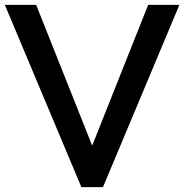

<svg xmlns="http://www.w3.org/2000/svg" viewBox="-36 -770 758 790"><path d="M-16.1 -750H112.8L343.3 -170.9L573.7 -750H702.1L387.7 0H298.8Z"/></svg>

Font: Spartan MB SemBd
Style: Regular
Weight: 600
Designer: Matt Bailey, Mirko Velimirovic
Foundry: Matt Bailey
Version: Version 1.005